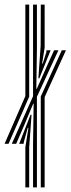

<svg xmlns="http://www.w3.org/2000/svg" viewBox="-20 -820 309 840"><path d="M124.6 0V-187.6L127.2 -366.2H125.2L85.4 -270.8L50.7 -190.8H31.7L124.6 -399V-800H141.5V-609.4L138.9 -431.3H140.9L186 -532.4L216.7 -600H235.6L141.5 -396.5V0ZM90.9 0V-175.7L104.5 -260.8H101.5L84.6 -199.8L83.2 -190.8H63.9L113.7 -318.1H118L107.7 -175.1V0ZM158.4 0V-397.8L250.4 -600H268.5L175.3 -395.3V0ZM0 -190.8 90.9 -399.4V-800H107.7V-396.9L17.3 -190.8ZM148 -477.4 157.8 -620.1 158.5 -800H175.3V-611.1L164.2 -542.1H167L183.1 -592.7V-600H201.4L152.2 -477.4Z"/></svg>

Font: Big Shoulders Inline Text SC Thin
Style: Regular
Weight: 100
Designer: Patric King
Foundry: XO Type Co
Version: Version 2.002